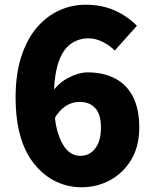

<svg xmlns="http://www.w3.org/2000/svg" viewBox="-20 -778 649 812"><path d="M133 -75Q46 -173 46 -366Q46 -464 70 -538.5Q94 -613 137 -663Q178 -710 230.5 -734Q283 -758 342 -758Q411 -758 465.5 -733.5Q520 -709 559 -669L465 -564Q446 -585 415 -600.5Q384 -616 354 -616Q314 -616 280 -593Q208 -541 208 -366Q208 -270 225 -216Q255 -119 320 -119Q359 -119 383 -150.5Q407 -182 407 -239Q407 -294 383 -320.5Q359 -347 317 -347Q250 -347 209 -274L201 -389Q228 -428 271 -450Q314 -472 351 -472Q414 -472 463 -448Q514 -423 541.5 -370.5Q569 -318 569 -239Q569 -160 536 -104Q502 -47 446.5 -16.5Q391 14 324 14Q270 14 220.5 -8.5Q171 -31 133 -75Z"/></svg>

Font: Merged Yaku Han JP Black
Style: Regular
Weight: 900
Designer: Ryoko NISHIZUKA 西塚涼子 (kana, bopomofo & ideographs); Paul D. Hunt (Latin, Greek & Cyrillic); Sandoll Communications 산돌커뮤니
Foundry: Adobe
Version: Version 2.004